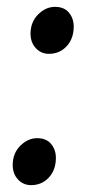

<svg xmlns="http://www.w3.org/2000/svg" viewBox="-20 -530 258 560"><path d="M69 -432.5Q69.5 -466.5 91.5 -488.2Q113.5 -510 140.5 -510Q167 -510 181 -493.2Q195 -476.5 195 -452.5Q195 -417.5 174.5 -395.2Q154 -373 122.5 -373Q100 -373 84.5 -389.5Q69 -406 69 -432.5ZM17 -49.5Q17.5 -83.5 39.5 -105.2Q61.5 -127 88.5 -127Q115 -127 129 -110.2Q143 -93.5 143 -69.5Q143 -34.5 122.5 -12.2Q102 10 70.5 10Q48 10 32.5 -6.5Q17 -23 17 -49.5Z"/></svg>

Font: Merriweather 48pt Medium
Style: Italic
Weight: 500
Italic angle: -7.8°
Version: Version 2.101